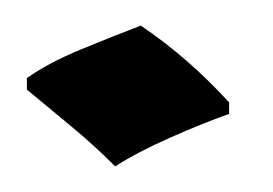

<svg xmlns="http://www.w3.org/2000/svg" viewBox="-20 -652 213 150"><path d="M1 -591Q18 -603 43.5 -613.5Q69 -624 90 -632Q127 -607 159 -572V-563Q139 -556 113 -544.5Q87 -533 70 -522Q53 -539 36 -553Q19 -567 1 -582Z"/></svg>

Font: Jaini
Style: Regular
Weight: 400
Designer: Girish Dalvi, Maithili Shingre
Foundry: Ek Type
Version: Version 1.001;PS 1.000;hotconv 16.6.51;makeotf.lib2.5.65220